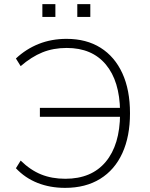

<svg xmlns="http://www.w3.org/2000/svg" viewBox="-20 -901 724 929"><path d="M295 8Q222 8 161.5 -16Q101 -40 57 -87L80 -124Q127 -78 179 -57Q231 -36 296 -36Q423 -36 491.5 -118Q560 -200 561 -349L581 -336H173V-379H580L561 -363Q559 -509 492 -589Q425 -669 303 -669Q238 -669 185 -647.5Q132 -626 80 -581L57 -618Q106 -664 167.5 -688.5Q229 -713 302 -713Q398 -713 466.5 -670Q535 -627 572 -546.5Q609 -466 609 -353Q609 -241 572 -160Q535 -79 464.5 -35.5Q394 8 295 8ZM354 -819V-881H417V-819ZM185 -819V-881H248V-819Z"/></svg>

Font: Nunito Sans 10pt ExtraLight
Style: Regular
Weight: 250
Designer: Vernon Adams
Foundry: Vernon Adams
Version: Version 3.101;gftools[0.9.27]